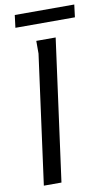

<svg xmlns="http://www.w3.org/2000/svg" viewBox="-96 -918 548 966"><g transform="rotate(-10 178.0 -435.5)"><path d="M136 -724H235L137 0H47L136 -659ZM52 -871H356L348 -807H44Z"/></g></svg>

Font: Rosario
Style: Italic
Weight: 400
Italic angle: -8.05°
Designer: Hector Gatti
Foundry: Omnibus Type
Version: Version 1.201